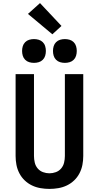

<svg xmlns="http://www.w3.org/2000/svg" viewBox="-20 -1215 640 1243"><path d="M300 8Q271 8 242 3Q213 -2 187 -14.5Q161 -27 140 -47Q119 -67 105.5 -93Q92 -119 86.5 -147.5Q81 -176 81 -205V-735H200V-205Q200 -184 205 -162.5Q210 -141 224 -124.5Q238 -108 258.5 -100.5Q279 -93 300 -93Q321 -93 341.5 -100.5Q362 -108 376 -124.5Q390 -141 395 -162.5Q400 -184 400 -205V-735H519V-205Q519 -176 513.5 -147.5Q508 -119 494.5 -93Q481 -67 460 -47Q439 -27 413 -14.5Q387 -2 358 3Q329 8 300 8ZM400 -808Q384 -808 369 -812.5Q354 -817 343 -828Q332 -839 327.5 -854Q323 -869 323 -885Q323 -901 327.5 -916Q332 -931 343 -942Q354 -953 369 -957.5Q384 -962 400 -962Q416 -962 431 -957.5Q446 -953 457 -942Q468 -931 472.5 -916Q477 -901 477 -885Q477 -869 472.5 -854Q468 -839 457 -828Q446 -817 431 -812.5Q416 -808 400 -808ZM200 -808Q184 -808 169 -812.5Q154 -817 143 -828Q132 -839 127.5 -854Q123 -869 123 -885Q123 -901 127.5 -916Q132 -931 143 -942Q154 -953 169 -957.5Q184 -962 200 -962Q216 -962 231 -957.5Q246 -953 257 -942Q268 -931 272.5 -916Q277 -901 277 -885Q277 -869 272.5 -854Q268 -839 257 -828Q246 -817 231 -812.5Q216 -808 200 -808ZM319 -993 161 -1125 239 -1195 378 -1047Z"/></svg>

Font: Iosevka Custom Extended
Style: Bold
Weight: 700
Width: 7
Monospace: yes
Designer: Belleve Invis
Foundry: Belleve Invis
Version: Version 11.2.4; ttfautohint (v1.8.4)